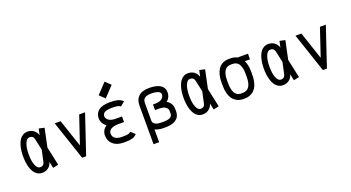

<svg xmlns="http://www.w3.org/2000/svg" viewBox="-58 -1488 4315 2360"><g transform="rotate(-20 2099.5 -307.5)"><path d="M328.6 -251.5 296.9 -398.4Q286.1 -445.8 238.3 -445.8Q202.1 -445.8 180.2 -392.1Q158.2 -338.4 158.2 -250.5Q158.2 -161.6 180.2 -107.7Q202.1 -53.7 238.3 -53.7Q286.1 -53.7 296.4 -101.1ZM403.3 -251.5 455.6 -7.8 384.3 7.8 366.2 -76.7Q353.5 -31.7 320.1 -6.1Q286.6 19.5 238.3 19.5Q204.1 19.5 177.2 3.2Q150.4 -13.2 133.3 -39.6Q116.2 -65.9 105 -101.8Q93.8 -137.7 89.4 -174.3Q85 -210.9 85 -250.5Q85 -290 89.4 -326.4Q93.8 -362.8 105 -398.7Q116.2 -434.6 133.3 -460.7Q150.4 -486.8 177.2 -502.9Q204.1 -519 238.3 -519Q285.6 -519 318.8 -493.9Q352.1 -468.8 365.2 -425.8L382.8 -507.8L454.1 -492.2Z M761.2 12.2 589.4 -500H666.5L787.6 -139.2L909.2 -500H986.3L814 12.2Z M1283.7 -573.2 1214.8 -639.2 1340.3 -772 1409.2 -706.1ZM1425.8 -416Q1402.8 -439 1329.1 -439H1307.6Q1191.4 -439 1191.4 -373Q1191.4 -363.3 1195.1 -353.5Q1198.7 -343.8 1207.5 -333.3Q1216.3 -322.8 1229.5 -314.9Q1242.7 -307.1 1263.4 -302Q1284.2 -296.9 1309.6 -296.9H1395.5V-223.6H1309.6Q1273.9 -222.2 1248.3 -213.4Q1222.7 -204.6 1211.4 -192.4Q1200.2 -180.2 1195.8 -170.9Q1191.4 -161.6 1191.4 -154.8V-146.5Q1191.4 -122.1 1201.7 -104.5Q1211.9 -86.9 1229.7 -77.9Q1247.6 -68.8 1266.6 -64.9Q1285.6 -61 1307.6 -61H1329.1Q1372.6 -61 1393.3 -66.4Q1414.1 -71.8 1426.3 -85.4L1480 -35.6Q1454.6 -7.8 1419.7 2.2Q1384.8 12.2 1329.1 12.2H1307.6Q1218.3 12.2 1168.2 -32Q1118.2 -76.2 1118.2 -146.5V-154.8Q1118.2 -163.6 1120.4 -174.1Q1122.6 -184.6 1128.2 -199.7Q1133.8 -214.8 1147.2 -231Q1160.6 -247.1 1179.7 -260.3Q1149.9 -281.2 1134 -310.8Q1118.2 -340.3 1118.2 -373Q1118.2 -391.6 1122.3 -408.9Q1126.5 -426.3 1139.2 -445.8Q1151.9 -465.3 1171.9 -479.5Q1191.9 -493.7 1227.1 -502.9Q1262.2 -512.2 1307.6 -512.2H1329.1Q1434.1 -512.2 1477.1 -468.3Q1478 -467.3 1480 -465.3L1482.4 -462.9Z M1643.1 -351.1Q1643.1 -427.2 1689 -469.7Q1734.9 -512.2 1832.5 -512.2H1834.5Q2023.4 -507.8 2023.4 -382.8Q2023.4 -320.3 1973.6 -277.3Q2008.8 -256.8 2025.4 -225.1Q2042 -193.4 2042 -158.7V-126.5Q2042 -113.8 2040 -101.3Q2038.1 -88.9 2032.5 -74.7Q2026.9 -60.5 2017.8 -48.3Q2008.8 -36.1 1994.1 -24.9Q1979.5 -13.7 1960.4 -5.6Q1941.4 2.4 1913.8 7.3Q1886.2 12.2 1853.5 12.2H1832.5Q1762.7 12.2 1716.3 -9.8V156.7H1643.1ZM1950.2 -382.8Q1950.2 -436.5 1834.5 -439H1832.5Q1796.9 -439 1773.4 -432.9Q1750 -426.8 1737.8 -414.6Q1725.6 -402.3 1720.9 -387.5Q1716.3 -372.6 1716.3 -351.1V-126.5Q1716.3 -113.8 1720.5 -103.5Q1724.6 -93.3 1736.1 -83Q1747.6 -72.8 1772 -66.9Q1796.4 -61 1832.5 -61H1853.5Q1889.2 -61 1913.3 -66.9Q1937.5 -72.8 1949 -83Q1960.4 -93.3 1964.6 -103.5Q1968.8 -113.8 1968.8 -126.5V-158.7Q1968.8 -186 1950.4 -203.1Q1932.1 -220.2 1908 -225.8Q1883.8 -231.4 1853 -231.4H1803.7V-304.7H1834.5Q1892.1 -304.7 1921.1 -329.1Q1950.2 -353.5 1950.2 -382.8Z M2428.2 -251.5 2396.5 -398.4Q2385.7 -445.8 2337.9 -445.8Q2301.8 -445.8 2279.8 -392.1Q2257.8 -338.4 2257.8 -250.5Q2257.8 -161.6 2279.8 -107.7Q2301.8 -53.7 2337.9 -53.7Q2385.7 -53.7 2396 -101.1ZM2502.9 -251.5 2555.2 -7.8 2483.9 7.8 2465.8 -76.7Q2453.1 -31.7 2419.7 -6.1Q2386.2 19.5 2337.9 19.5Q2303.7 19.5 2276.9 3.2Q2250 -13.2 2232.9 -39.6Q2215.8 -65.9 2204.6 -101.8Q2193.4 -137.7 2189 -174.3Q2184.6 -210.9 2184.6 -250.5Q2184.6 -290 2189 -326.4Q2193.4 -362.8 2204.6 -398.7Q2215.8 -434.6 2232.9 -460.7Q2250 -486.8 2276.9 -502.9Q2303.7 -519 2337.9 -519Q2385.3 -519 2418.5 -493.9Q2451.7 -468.8 2464.8 -425.8L2482.4 -507.8L2553.7 -492.2Z M2891.1 -438.5H2869.1Q2813.5 -438.5 2787.1 -395.3Q2760.7 -352.1 2760.7 -273.9V-230Q2760.7 -195.8 2765.9 -167.7Q2771 -139.6 2782.5 -114.5Q2793.9 -89.4 2816.4 -75.2Q2838.9 -61 2870.1 -61H2890.1Q3002.4 -61 3002.4 -229.5V-274.4Q3002.4 -307.6 2997.3 -335Q2992.2 -362.3 2980.2 -386.7Q2968.3 -411.1 2945.6 -424.8Q2922.9 -438.5 2891.1 -438.5ZM3075.7 -274.4V-229.5Q3075.7 -187.5 3069.1 -152.3Q3062.5 -117.2 3051.8 -92.8Q3041 -68.4 3025.9 -49.3Q3010.7 -30.3 2994.4 -19Q2978 -7.8 2959.2 -0.5Q2940.4 6.8 2923.8 9.5Q2907.2 12.2 2890.1 12.2H2870.1Q2845.7 12.2 2822.8 6.6Q2799.8 1 2774.4 -15.4Q2749 -31.7 2730.5 -57.6Q2711.9 -83.5 2699.7 -127.9Q2687.5 -172.4 2687.5 -230V-273.9Q2687.5 -324.2 2698 -366.2Q2708.5 -408.2 2729.7 -441.4Q2751 -474.6 2786.6 -493.2Q2822.3 -511.7 2869.1 -511.7H2891.1Q2942.9 -511.7 2981.4 -489.7V-491.7L3114.3 -492.2V-418.5H3046.4Q3075.7 -359.9 3075.7 -274.4Z M3478 -251.5 3446.3 -398.4Q3435.5 -445.8 3387.7 -445.8Q3351.6 -445.8 3329.6 -392.1Q3307.6 -338.4 3307.6 -250.5Q3307.6 -161.6 3329.6 -107.7Q3351.6 -53.7 3387.7 -53.7Q3435.5 -53.7 3445.8 -101.1ZM3552.7 -251.5 3605 -7.8 3533.7 7.8 3515.6 -76.7Q3502.9 -31.7 3469.5 -6.1Q3436 19.5 3387.7 19.5Q3353.5 19.5 3326.7 3.2Q3299.8 -13.2 3282.7 -39.6Q3265.6 -65.9 3254.4 -101.8Q3243.2 -137.7 3238.8 -174.3Q3234.4 -210.9 3234.4 -250.5Q3234.4 -290 3238.8 -326.4Q3243.2 -362.8 3254.4 -398.7Q3265.6 -434.6 3282.7 -460.7Q3299.8 -486.8 3326.7 -502.9Q3353.5 -519 3387.7 -519Q3435.1 -519 3468.3 -493.9Q3501.5 -468.8 3514.6 -425.8L3532.2 -507.8L3603.5 -492.2Z M3910.6 12.2 3738.8 -500H3815.9L3937 -139.2L4058.6 -500H4135.7L3963.4 12.2Z"/></g></svg>

Font: Anka/Coder Condensed
Style: Regular
Weight: 400
Width: 4
Monospace: yes
Version: Version 1.100